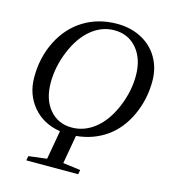

<svg xmlns="http://www.w3.org/2000/svg" viewBox="-125 -765 973 1081"><g transform="rotate(15 361.0 -224.5)"><path d="M333.5 173.8 435.5 187 430.7 212.9H128.4L133.3 187L239.3 173.8L269 5.4Q168.9 -10.3 109.6 -80.8Q50.3 -151.4 50.3 -251Q50.3 -368.7 99.1 -464.1Q147.9 -559.6 232.4 -610.8Q316.9 -662.1 425.3 -662.1Q503.9 -662.1 566.7 -629.2Q629.4 -596.2 664.1 -536.4Q698.7 -476.6 698.7 -401.4Q698.7 -293.5 655.3 -200Q611.8 -106.4 536.6 -54Q461.4 -1.5 362.8 7.8ZM601.1 -406.2Q601.1 -503.9 551 -563.5Q501 -623 418.9 -623Q346.2 -623 285.4 -573.5Q224.6 -523.9 186.3 -431.6Q147.9 -339.4 147.9 -245.6Q147.9 -148.9 197 -90.3Q246.1 -31.7 327.1 -31.7Q399.9 -31.7 461.7 -80.8Q523.4 -129.9 562.3 -222.2Q601.1 -314.5 601.1 -406.2Z"/></g></svg>

Font: Tinos
Style: Italic
Weight: 400
Italic angle: -16.333°
Designer: Steve Matteson
Foundry: Monotype Imaging Inc.
Version: Version 1.32